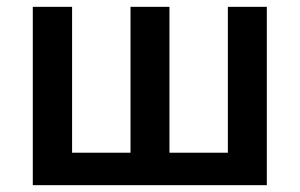

<svg xmlns="http://www.w3.org/2000/svg" viewBox="-20 -542 877 562"><path d="M76 0V-522H191V-95H362V-522H476V-95H647V-522H761V0Z"/></svg>

Font: Ubuntu Sans SemiBold
Style: Regular
Weight: 600
Designer: Dalton Maag Ltd
Foundry: Dalton Maag Ltd
Version: Version 1.006; ttfautohint (v1.8.4.7-5d5b)